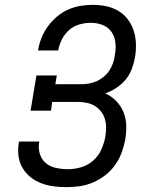

<svg xmlns="http://www.w3.org/2000/svg" viewBox="-20 -763 640 791"><path d="M254 8Q226 8 200 4.5Q174 1 150 -8Q126 -17 106 -33Q86 -49 73 -71Q60 -93 56.5 -119Q53 -145 57 -173L59 -180H142L141 -175Q137 -151 144.5 -128Q152 -105 169.5 -90.5Q187 -76 211.5 -71Q236 -66 261 -66Q287 -66 314.5 -74Q342 -82 364 -101.5Q386 -121 397.5 -147Q409 -173 414 -200Q417 -219 417 -237.5Q417 -256 412 -273Q407 -290 396 -304Q385 -318 370 -327Q355 -336 337 -339.5Q319 -343 300 -343H195L190 -307H106L130 -452H214L208 -416H313Q329 -416 345 -418.5Q361 -421 377 -428Q393 -435 407 -446.5Q421 -458 430.5 -472.5Q440 -487 445.5 -503Q451 -519 453 -535Q458 -561 455.5 -586.5Q453 -612 439.5 -631.5Q426 -651 403 -660Q380 -669 354 -669Q331 -669 307.5 -662.5Q284 -656 265.5 -640Q247 -624 235.5 -601.5Q224 -579 220 -556V-555H137V-557Q141 -582 151 -607Q161 -632 177 -654Q193 -676 214 -694Q235 -712 259.5 -723Q284 -734 310 -738.5Q336 -743 361 -743Q390 -743 417 -737.5Q444 -732 467 -718.5Q490 -705 506 -684Q522 -663 530.5 -637.5Q539 -612 540 -583.5Q541 -555 536 -526Q532 -503 523 -479Q514 -455 498 -435.5Q482 -416 460 -401.5Q438 -387 414 -378Q439 -367 458.5 -347Q478 -327 488.5 -301.5Q499 -276 500 -247Q501 -218 496 -188Q491 -161 481 -134Q471 -107 454 -83Q437 -59 413.5 -41Q390 -23 363.5 -11.5Q337 0 309 4Q281 8 254 8Z"/></svg>

Font: Iosevka HT Extended
Style: Italic
Weight: 400
Width: 7
Italic angle: -9°
Monospace: yes
Designer: Belleve Invis
Foundry: Belleve Invis
Version: Version 32.3.0; ttfautohint (v1.8.4)